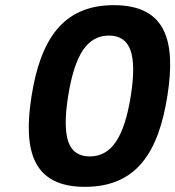

<svg xmlns="http://www.w3.org/2000/svg" viewBox="-20 -710 680 745"><path d="M421.3 -690C220.9 -690 136.5 -552.2 102.4 -337C68.3 -121.8 109.2 15 309.6 15C511.4 15 595.2 -121.3 629.5 -338C663.7 -553.8 622.6 -690 421.3 -690ZM487.5 -338C474.8 -257.3 455.5 -198 429.8 -160C404.2 -122 370.3 -103 328.3 -103C286.3 -103 258.6 -121.8 245.3 -159.5C231.9 -197.2 231.6 -256.3 244.4 -337C257.2 -417.7 276.2 -477 301.6 -515C326.9 -553 360.6 -572 402.6 -572C444.6 -572 472.4 -553.2 486.1 -515.5C499.8 -477.8 500.3 -418.7 487.5 -338Z"/></svg>

Font: Fog Sans
Style: It
Weight: 700
Foundry: Intel Corporation
Version: Version 1.00